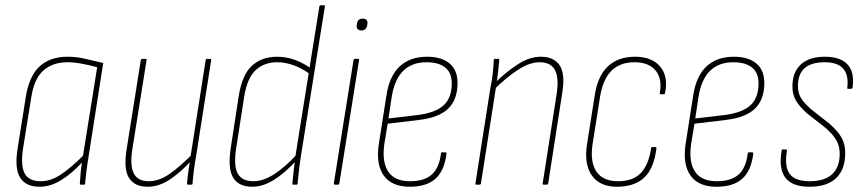

<svg xmlns="http://www.w3.org/2000/svg" viewBox="-20 -703 3288 731"><path d="M131 8Q78 8 56.5 -27Q35 -62 47 -137L78 -333Q91 -414 131 -450.5Q171 -487 237 -487Q273 -487 305 -479Q337 -471 373 -463L318 -112Q312 -75 309 -50.5Q306 -26 304 -4Q304 0 301 0H287Q284 0 284 -4Q285 -23 287 -44Q289 -65 292 -84Q253 -42 212.5 -17Q172 8 131 8ZM135 -13Q174 -13 212.5 -39Q251 -65 296 -110L350 -447Q321 -455 291.5 -460.5Q262 -466 237 -466Q181 -466 145.5 -435Q110 -404 99 -332L68 -139Q58 -74 73.5 -43.5Q89 -13 135 -13Z M542 8Q493 8 471.5 -25Q450 -58 462 -134L516 -474Q518 -479 522 -479H533Q539 -479 538 -474L484 -136Q474 -72 489.5 -42.5Q505 -13 546 -13Q586 -13 626.5 -41.5Q667 -70 713 -117L709 -92Q670 -49 628 -20.5Q586 8 542 8ZM696 0Q692 0 692 -4Q694 -28 697.5 -53Q701 -78 705 -99V-104L763 -474Q764 -479 768 -479H779Q785 -479 784 -474L727 -111Q722 -84 718.5 -56.5Q715 -29 713 -4Q713 0 709 0Z M941 8Q889 8 868 -26Q847 -60 858 -136L889 -338Q902 -419 939.5 -453Q977 -487 1035 -487Q1070 -487 1103 -475Q1136 -463 1167 -440L1163 -419Q1098 -466 1035 -466Q987 -466 954.5 -437Q922 -408 910 -337L879 -137Q869 -70 885.5 -41.5Q902 -13 945 -13Q982 -13 1023.5 -39.5Q1065 -66 1111 -116L1108 -91Q1062 -42 1021 -17Q980 8 941 8ZM1096 0Q1093 0 1093 -4Q1095 -27 1098 -53Q1101 -79 1104 -99V-104L1196 -679Q1197 -683 1202 -683H1213Q1218 -683 1217 -679L1126 -111Q1121 -79 1118 -52.5Q1115 -26 1113 -4Q1113 0 1110 0Z M1256 0Q1250 0 1251 -5L1326 -474Q1327 -479 1332 -479H1343Q1348 -479 1347 -474L1272 -5Q1271 0 1267 0ZM1356 -587Q1347 -587 1342 -592Q1337 -597 1338 -606L1339 -613Q1342 -632 1361 -632Q1371 -632 1375.5 -627Q1380 -622 1379 -613L1378 -606Q1374 -587 1356 -587Z M1540 8Q1472 8 1441.5 -34Q1411 -76 1422 -153L1451 -338Q1462 -413 1501.5 -450Q1541 -487 1606 -487Q1661 -487 1691.5 -461.5Q1722 -436 1722 -387Q1722 -325 1687 -290Q1652 -255 1573 -246L1456 -232L1443 -153Q1434 -85 1458.5 -49Q1483 -13 1541 -13Q1595 -13 1623.5 -38Q1652 -63 1659 -119Q1659 -123 1663 -123H1676Q1680 -123 1680 -118Q1672 -53 1638 -22.5Q1604 8 1540 8ZM1459 -252 1570 -265Q1639 -274 1669.5 -302.5Q1700 -331 1700 -386Q1700 -426 1675 -446Q1650 -466 1604 -466Q1549 -466 1516 -434Q1483 -402 1472 -338Z M2050 0Q2045 0 2046 -4L2099 -343Q2109 -406 2093 -436Q2077 -466 2035 -466Q1996 -466 1952.5 -437.5Q1909 -409 1863 -364L1866 -389Q1908 -430 1952 -458.5Q1996 -487 2039 -487Q2089 -487 2111 -454Q2133 -421 2120 -345L2067 -4Q2066 0 2061 0ZM1794 0Q1789 0 1790 -4L1847 -368Q1853 -395 1856 -423Q1859 -451 1860 -475Q1860 -479 1864 -479H1878Q1881 -479 1881 -475Q1879 -451 1876 -425.5Q1873 -400 1869 -380V-375L1811 -4Q1810 0 1805 0Z M2332 8Q2265 9 2234 -34Q2203 -77 2215 -154L2244 -338Q2255 -413 2294 -450Q2333 -487 2398 -487Q2462 -487 2493.5 -449.5Q2525 -412 2512 -349Q2511 -344 2508 -344H2495Q2491 -344 2492 -349Q2502 -403 2476 -434.5Q2450 -466 2396 -466Q2341 -466 2308.5 -434Q2276 -402 2265 -337L2236 -154Q2226 -86 2251 -49.5Q2276 -13 2333 -13Q2389 -13 2419 -43.5Q2449 -74 2459 -138Q2459 -143 2462 -143H2476Q2480 -143 2479 -137Q2470 -63 2434 -28Q2398 7 2332 8Z M2708 8Q2640 8 2609.5 -34Q2579 -76 2590 -153L2619 -338Q2630 -413 2669.5 -450Q2709 -487 2774 -487Q2829 -487 2859.5 -461.5Q2890 -436 2890 -387Q2890 -325 2855 -290Q2820 -255 2741 -246L2624 -232L2611 -153Q2602 -85 2626.5 -49Q2651 -13 2709 -13Q2763 -13 2791.5 -38Q2820 -63 2827 -119Q2827 -123 2831 -123H2844Q2848 -123 2848 -118Q2840 -53 2806 -22.5Q2772 8 2708 8ZM2627 -252 2738 -265Q2807 -274 2837.5 -302.5Q2868 -331 2868 -386Q2868 -426 2843 -446Q2818 -466 2772 -466Q2717 -466 2684 -434Q2651 -402 2640 -338Z M3062 8Q2996 8 2970 -26.5Q2944 -61 2956 -129Q2956 -134 2959 -134H2972Q2977 -134 2976 -128Q2966 -69 2986.5 -41Q3007 -13 3063 -13Q3119 -13 3148 -39.5Q3177 -66 3177 -118Q3177 -147 3164 -169.5Q3151 -192 3122 -217L3053 -271Q3024 -297 3010.5 -320Q2997 -343 2997 -374Q2997 -428 3029 -457.5Q3061 -487 3120 -487Q3180 -487 3207 -457.5Q3234 -428 3226 -370Q3225 -365 3222 -365H3209Q3204 -365 3206 -370Q3217 -466 3120 -466Q3018 -466 3018 -376Q3018 -349 3029.5 -330Q3041 -311 3068 -287L3138 -232Q3170 -204 3184 -179Q3198 -154 3198 -120Q3198 -58 3163.5 -25Q3129 8 3062 8Z"/></svg>

Font: Sofia Sans Condensed Thin
Style: Italic
Weight: 250
Italic angle: -9°
Version: Version 4.100